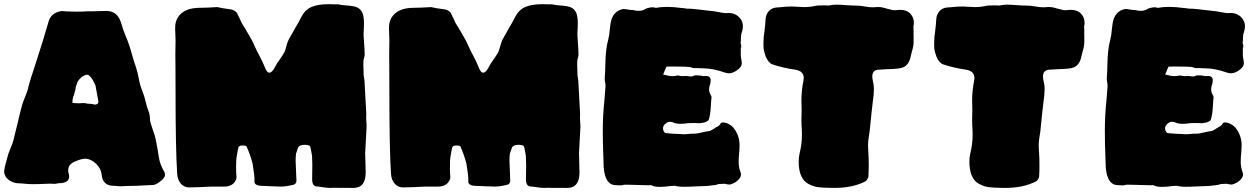

<svg xmlns="http://www.w3.org/2000/svg" viewBox="-20 -877 6075 926"><path d="M560.5 21.5Q554.2 21.5 546.9 20.5Q536.6 19 524.9 19Q475.1 17.6 470.2 -35.2Q467.3 -64 443.4 -87.2Q419.4 -110.4 391.6 -111.8Q372.1 -111.8 338.4 -96.7Q308.6 -83.5 308.6 -53.7Q308.6 -49.8 309.6 -46.4Q313.5 -34.7 313.5 -25.9Q313.5 1 277.8 5.9Q262.2 5.9 245.1 9.8Q232.4 8.8 220.2 8.8Q200.7 8.8 168.5 10.7L136.7 11.2Q119.6 11.2 113.3 10.3Q77.1 6.8 67.4 6.8Q51.8 6.8 35.2 -1.5Q8.3 -14.2 1 -39.6Q0 -44.4 0 -49.3Q0 -56.2 2 -63Q2 -71.3 20.5 -135.7Q25.4 -149.9 31.2 -163.1Q38.6 -179.7 43.9 -197.3Q54.7 -239.3 64.5 -281.2Q74.7 -325.7 86.4 -370.1Q92.3 -389.6 100.6 -408.2Q113.3 -438 116.7 -457.5Q120.1 -474.6 149.4 -563Q191.4 -691.4 213.4 -770Q224.1 -814.9 275.9 -823.7Q284.7 -823.7 304.2 -821.8L349.1 -820.8L377.9 -821.3Q387.2 -821.3 395.3 -822Q403.3 -822.8 408.2 -822.8L418 -822.3Q424.3 -822.3 449.7 -823.2Q475.1 -824.2 494.1 -824.2Q548.3 -824.2 565.4 -762.2Q573.7 -731.9 586.4 -702.6Q602.5 -666.5 616.2 -615.2Q624.5 -585 634.8 -555.7Q644 -528.3 648.9 -500.5Q654.3 -468.3 665.5 -440.7Q676.8 -413.1 682.6 -386Q688.5 -358.9 698.7 -334Q702.6 -323.2 702.9 -310.5Q703.1 -297.9 705.1 -288.1Q710.9 -268.1 717.8 -248.5Q728.5 -219.7 731 -204.6Q731.4 -198.7 733.9 -189.9Q741.2 -152.8 746.1 -118.7Q751 -84.5 772.9 -47.4Q775.9 -41 775.9 -34.7Q775.9 -17.6 750 0Q731 15.1 717.3 15.1Q707.5 15.1 672.4 17.3Q637.2 19.5 618.2 19.5Q602.1 19.5 592.3 20Q573.7 21.5 560.5 21.5ZM437 -372.6Q454.6 -372.6 454.6 -387.7Q454.6 -391.1 453.6 -392.6L440.4 -465.3L432.6 -480.5Q424.3 -500 410.2 -512.7Q404.8 -516.6 400.4 -516.6Q391.6 -516.6 374.5 -506.3Q371.1 -502.4 367.7 -499.5Q366.7 -498.5 365.7 -497.1Q364.7 -495.6 362.8 -494.6Q352.1 -481.4 352.1 -476.1L345.2 -457Q345.2 -446.8 335.9 -416Q330.6 -410.6 329.1 -380.9Q344.2 -378.9 358.9 -378.9L381.8 -379.9Q394.5 -379.9 400.9 -377Q417 -377 431.6 -374Q433.6 -372.6 437 -372.6Z M1684.6 29.3 1585.4 28.8 1573.2 29.3Q1557.6 29.3 1536.9 25.9Q1516.1 22.5 1509.3 22.5Q1485.4 22.5 1485.4 -12.7L1486.3 -81.5Q1484.9 -114.3 1484.9 -127Q1478 -170.4 1473.6 -173.8Q1463.9 -178.7 1450.2 -178.7Q1424.8 -178.7 1418 -166L1407.7 -135.7Q1405.8 -119.6 1405.8 -101.1Q1405.8 -85.4 1407.2 -67.9Q1409.7 -11.2 1409.7 -4.4Q1409.7 5.4 1399.9 12.7Q1361.8 22.9 1335.4 22.9Q1322.3 22.9 1287.4 21.2Q1252.4 19.5 1246.1 19.5Q1207 19.5 1207 -2L1207.5 -7.3Q1207.5 -16.6 1206.5 -29.8L1198.2 -88.4Q1186 -133.8 1169.9 -168.9Q1169.9 -175.3 1148.9 -175.3Q1135.7 -175.3 1130.9 -168Q1127.9 -163.1 1121.1 -119.6Q1119.1 -106.4 1119.1 -94.2L1118.7 -63Q1118.7 -50.3 1119.1 -42Q1120.6 -29.8 1120.6 -25.9Q1120.6 -12.7 1116.7 -7.3Q1102.1 22.9 1060.5 22.9H999Q936.5 26.4 890.6 26.9Q868.2 26.4 852.5 9Q836.9 -8.3 834.5 -38.1Q826.7 -159.2 826.7 -428.2Q826.7 -535.6 826.2 -561.8Q825.7 -587.9 825.7 -613.8Q825.7 -647.5 826.7 -681.6Q826.7 -697.3 825.7 -713.4Q824.7 -724.6 824.7 -736.3L825.2 -753.4Q826.7 -772.9 836.9 -792Q866.7 -839.4 944.3 -839.4Q976.6 -839.4 1027.3 -842.8Q1058.1 -835.9 1088.9 -832.5Q1109.4 -830.1 1122.1 -815.9Q1140.1 -780.3 1146 -765.6Q1157.2 -749 1193.4 -685.5Q1201.7 -669.9 1208.5 -653.8Q1221.2 -626 1228.5 -613.3Q1240.7 -591.3 1251 -567.4Q1255.9 -555.2 1261.7 -542.5Q1269.5 -526.4 1279.3 -526.4Q1293 -526.4 1308.6 -558.1Q1315.4 -571.8 1330.6 -592.3Q1349.1 -617.7 1355 -632.8Q1358.4 -642.6 1360.8 -652.8Q1364.7 -669.4 1371.6 -684.6Q1385.7 -710.9 1400.9 -736.8Q1418 -765.1 1433.1 -794.9Q1451.7 -830.6 1483.2 -843.8Q1514.6 -856.9 1566.4 -856.9Q1581.1 -856.9 1597.2 -856L1606 -856.4Q1615.2 -856.4 1621.1 -854Q1640.1 -851.1 1661.4 -849.9Q1682.6 -848.6 1700.7 -842Q1718.8 -835.4 1729 -812.5Q1735.4 -792.5 1735.4 -766.6Q1735.4 -741.7 1734.4 -733.6Q1733.4 -725.6 1733.4 -711.9Q1734.4 -691.4 1735.8 -671.4Q1738.3 -643.1 1738.8 -614.7Q1738.3 -604 1735.4 -596.4Q1732.4 -588.9 1732.4 -566.4Q1732.4 -546.9 1733.9 -514.2Q1737.3 -494.1 1737.8 -488.8L1746.6 -327.6L1746.1 -314.5Q1746.1 -293.9 1747.6 -280.3L1748 -265.6L1741.2 -137.7L1743.7 -45.9Q1743.7 29.3 1684.6 29.3Z M2715.8 29.3 2616.7 28.8 2604.5 29.3Q2588.9 29.3 2568.1 25.9Q2547.4 22.5 2540.5 22.5Q2516.6 22.5 2516.6 -12.7L2517.6 -81.5Q2516.1 -114.3 2516.1 -127Q2509.3 -170.4 2504.9 -173.8Q2495.1 -178.7 2481.4 -178.7Q2456.1 -178.7 2449.2 -166L2439 -135.7Q2437 -119.6 2437 -101.1Q2437 -85.4 2438.5 -67.9Q2440.9 -11.2 2440.9 -4.4Q2440.9 5.4 2431.2 12.7Q2393.1 22.9 2366.7 22.9Q2353.5 22.9 2318.6 21.2Q2283.7 19.5 2277.3 19.5Q2238.3 19.5 2238.3 -2L2238.8 -7.3Q2238.8 -16.6 2237.8 -29.8L2229.5 -88.4Q2217.3 -133.8 2201.2 -168.9Q2201.2 -175.3 2180.2 -175.3Q2167 -175.3 2162.1 -168Q2159.2 -163.1 2152.3 -119.6Q2150.4 -106.4 2150.4 -94.2L2149.9 -63Q2149.9 -50.3 2150.4 -42Q2151.9 -29.8 2151.9 -25.9Q2151.9 -12.7 2147.9 -7.3Q2133.3 22.9 2091.8 22.9H2030.3Q1967.8 26.4 1921.9 26.9Q1899.4 26.4 1883.8 9Q1868.2 -8.3 1865.7 -38.1Q1857.9 -159.2 1857.9 -428.2Q1857.9 -535.6 1857.4 -561.8Q1856.9 -587.9 1856.9 -613.8Q1856.9 -647.5 1857.9 -681.6Q1857.9 -697.3 1856.9 -713.4Q1856 -724.6 1856 -736.3L1856.4 -753.4Q1857.9 -772.9 1868.2 -792Q1897.9 -839.4 1975.6 -839.4Q2007.8 -839.4 2058.6 -842.8Q2089.4 -835.9 2120.1 -832.5Q2140.6 -830.1 2153.3 -815.9Q2171.4 -780.3 2177.2 -765.6Q2188.5 -749 2224.6 -685.5Q2232.9 -669.9 2239.7 -653.8Q2252.4 -626 2259.8 -613.3Q2272 -591.3 2282.2 -567.4Q2287.1 -555.2 2293 -542.5Q2300.8 -526.4 2310.5 -526.4Q2324.2 -526.4 2339.8 -558.1Q2346.7 -571.8 2361.8 -592.3Q2380.4 -617.7 2386.2 -632.8Q2389.6 -642.6 2392.1 -652.8Q2396 -669.4 2402.8 -684.6Q2417 -710.9 2432.1 -736.8Q2449.2 -765.1 2464.4 -794.9Q2482.9 -830.6 2514.4 -843.8Q2545.9 -856.9 2597.7 -856.9Q2612.3 -856.9 2628.4 -856L2637.2 -856.4Q2646.5 -856.4 2652.3 -854Q2671.4 -851.1 2692.6 -849.9Q2713.9 -848.6 2731.9 -842Q2750 -835.4 2760.3 -812.5Q2766.6 -792.5 2766.6 -766.6Q2766.6 -741.7 2765.6 -733.6Q2764.6 -725.6 2764.6 -711.9Q2765.6 -691.4 2767.1 -671.4Q2769.5 -643.1 2770 -614.7Q2769.5 -604 2766.6 -596.4Q2763.7 -588.9 2763.7 -566.4Q2763.7 -546.9 2765.1 -514.2Q2768.6 -494.1 2769 -488.8L2777.8 -327.6L2777.3 -314.5Q2777.3 -293.9 2778.8 -280.3L2779.3 -265.6L2772.5 -137.7L2774.9 -45.9Q2774.9 29.3 2715.8 29.3Z M3210.9 20.5Q3183.1 24.4 3163.1 24.4Q3139.2 24.4 3127 18.6Q3121.1 15.6 3115.7 15.6Q3112.3 15.6 3109.4 16.6L3022.5 14.2Q3009.8 13.7 2997.1 13.7Q2986.8 13.7 2977.1 17.1Q2962.9 16.1 2951.2 16.1Q2898.4 16.1 2891.6 -69.3L2890.1 -115.2Q2887.2 -180.7 2887.2 -246.6Q2887.2 -319.8 2895 -393.6L2900.4 -461.9Q2900.4 -471.2 2898.4 -480.2Q2896.5 -489.3 2896.5 -497.1V-500.5Q2899.4 -532.7 2899.4 -565.4Q2900.9 -642.6 2913.6 -686.5Q2919.4 -710 2920.9 -734.4L2924.3 -761.7Q2933.1 -823.7 2985.4 -833.5Q2994.6 -833.5 3005.4 -831.5Q3019.5 -828.6 3032.7 -828.6Q3047.4 -824.7 3060.1 -824.7Q3077.6 -824.7 3090.8 -832.5Q3095.7 -836.4 3106.4 -838.9L3111.8 -839.8Q3118.7 -841.8 3126 -841.8Q3134.8 -841.8 3144 -838.9Q3167 -843.8 3197.3 -843.8Q3228.5 -843.8 3267.6 -838.4Q3278.3 -838.4 3290.5 -835.4Q3313.5 -835.4 3336.9 -832.5Q3362.8 -830.1 3426.3 -822.3Q3473.1 -813.5 3479 -813.5L3493.2 -814.5Q3526.9 -814.5 3547.4 -791Q3563 -773.9 3563 -750.5Q3563 -738.8 3559.1 -725.6Q3553.7 -712.4 3553.7 -699.2Q3553.7 -683.6 3551.8 -668.5Q3555.2 -662.1 3555.2 -652.8Q3555.2 -647.9 3552.7 -645.5V-612.3Q3552.7 -601.6 3555.2 -591.1Q3557.6 -580.6 3557.6 -572.3Q3557.6 -557.1 3543.2 -544.9Q3528.8 -532.7 3516.8 -528.1Q3504.9 -523.4 3496.1 -523.4Q3487.3 -523.4 3478 -526.4Q3418 -547.4 3372.6 -547.4Q3353.5 -547.4 3334 -548.8L3329.6 -548.3Q3319.8 -548.3 3309.6 -553.2Q3292.5 -556.2 3224.6 -556.2L3196.8 -555.7Q3194.3 -555.2 3192.1 -551.3Q3189.9 -547.4 3185.3 -534.7Q3180.7 -522 3178.2 -517.6Q3206.5 -509.8 3222.2 -509.8Q3232.9 -509.8 3243.7 -512.2Q3247.1 -513.2 3251 -513.2Q3258.8 -509.8 3274.4 -509.8Q3281.7 -509.8 3291.5 -510.7Q3304.7 -508.3 3310.5 -508.3H3314.9Q3321.8 -508.3 3329.1 -513.2Q3334 -513.7 3338.9 -513.7Q3355.5 -513.7 3374 -509.8Q3379.4 -510.7 3383.8 -510.7Q3407.7 -510.7 3407.7 -488.8Q3407.7 -479 3403.8 -467.8Q3399.9 -456.5 3399.9 -446.3Q3399.9 -432.6 3407.2 -419.9Q3411.6 -413.6 3411.6 -406.7Q3409.2 -388.7 3408.7 -370.6Q3407.7 -349.1 3404.8 -328.1Q3401.9 -307.1 3397 -296.9Q3386.2 -288.1 3373 -285.4Q3359.9 -282.7 3355.5 -282.7Q3340.3 -282.7 3327.6 -283.7Q3314 -283.2 3304.7 -283.2Q3296.9 -283.2 3288.6 -281.7Q3277.3 -279.8 3261.7 -279.8Q3238.8 -279.8 3225.1 -287.1Q3217.8 -289.6 3210.4 -289.6Q3200.7 -289.6 3191.9 -282.2Q3177.7 -272 3177.7 -258.8Q3177.7 -252.9 3180.2 -246.1Q3184.6 -236.3 3189.7 -235.4Q3194.8 -234.4 3198.7 -234.4Q3205.6 -234.4 3212.9 -233.2Q3220.2 -231.9 3229 -231.9Q3245.1 -231.9 3257.1 -230.7Q3269 -229.5 3276.9 -229.5Q3291 -229.5 3310.1 -231.9Q3320.8 -232.4 3324.2 -232.4L3326.7 -231.9Q3341.8 -232.4 3361.3 -237.3Q3380.9 -242.2 3404.3 -245.6Q3412.6 -249 3422.1 -255.6Q3431.6 -262.2 3440.4 -266.4Q3449.2 -270.5 3455.6 -281.7Q3458.5 -286.6 3465.8 -286.6Q3479 -286.6 3495.6 -278.3Q3508.3 -271.5 3516.1 -262.2Q3546.9 -225.6 3546.9 -174.8Q3546.4 -154.3 3544.4 -133.3Q3542.5 -115.2 3542.5 -96.7Q3542.5 -68.8 3551.8 -45.9Q3553.7 -40.5 3553.7 -35.6Q3553.7 -22.5 3541 -9.8Q3524.4 7.3 3499.5 13.2Q3487.3 12.7 3475.1 9.3Q3460.9 10.3 3451.7 10.3Q3442.4 10.3 3434.1 14.6Q3414.1 17.1 3402.6 18.6Q3391.1 20 3388.2 20Q3370.6 20 3334.7 22Q3298.8 23.9 3276.4 23.9Q3260.3 23.9 3242.7 21Q3239.3 19 3234.4 19Q3225.1 19 3210.9 20.5Z M4005.4 29.3Q3993.2 28.8 3979.5 28.8Q3949.2 28.8 3923.3 25.4Q3894 21 3867.7 2.9Q3832 -25.9 3832 -98.1Q3832 -116.7 3835.9 -135.3Q3847.7 -180.7 3847.7 -228L3847.2 -250.5Q3845.2 -274.4 3845.2 -298.3L3846.2 -346.2L3845.2 -393.1Q3845.2 -440.4 3855 -487.8Q3856.4 -494.6 3856.4 -500.5Q3856.4 -535.6 3812 -541.5Q3757.3 -549.3 3705.6 -566.4Q3686 -573.7 3673.3 -603.5Q3662.6 -633.3 3662.4 -649.9Q3662.1 -666.5 3662.1 -669.4Q3662.1 -697.8 3667 -726.6Q3670.9 -756.3 3672.4 -786.1Q3674.3 -808.6 3688.2 -823.7Q3702.1 -838.9 3724.1 -840.8L3744.1 -842.3Q3772 -845.7 3800.3 -845.7Q3814 -845.7 3828.9 -844.2Q3843.8 -842.8 3858.9 -842.8Q3888.2 -842.8 3917 -849.6Q3922.9 -850.6 3928.2 -850.6L3962.9 -851.1Q3964.8 -851.1 3968 -850.6Q3971.2 -850.1 3976.6 -850.1Q3979 -850.1 3981 -851.1Q3997.6 -854.5 4013.7 -854.5Q4031.7 -854.5 4059.8 -852.3Q4087.9 -850.1 4106 -850.1Q4128.4 -850.1 4150.9 -845.7Q4170.4 -841.8 4189.9 -841.8Q4201.7 -841.8 4215.3 -843.3Q4231.4 -843.3 4246.6 -838.4Q4254.9 -835.4 4263.2 -834Q4269 -833 4274.4 -831.1Q4284.7 -827.6 4294.9 -827.6L4320.3 -829.6Q4350.6 -829.6 4367.7 -814Q4387.7 -794.9 4387.7 -765.6Q4387.7 -758.8 4385.3 -750L4386.2 -723.6L4385.7 -714.4Q4385.7 -710.9 4386.2 -709.5V-674.3Q4386.2 -653.3 4377.9 -627.9L4372.6 -606.4Q4364.3 -563.5 4335 -551.8Q4317.9 -544.4 4262.2 -543.5Q4237.3 -542.5 4212.4 -540.5Q4187 -536.1 4187 -508.3Q4187 -500.5 4189 -490.7Q4194.8 -469.2 4194.8 -447.8Q4194.8 -421.4 4189 -382.3Q4184.1 -344.2 4174.3 -244.6Q4172.9 -232.9 4170.9 -221.7Q4167.5 -202.1 4166.5 -183.1Q4166.5 -162.6 4168 -142.6Q4169.9 -116.2 4169.9 -77.1Q4169.9 -51.8 4168.5 -26.9Q4168 -20 4163.3 -12.5Q4158.7 -4.9 4152.3 -1.5Q4090.8 29.3 4005.4 29.3Z M4828.6 29.3Q4816.4 28.8 4802.7 28.8Q4772.5 28.8 4746.6 25.4Q4717.3 21 4690.9 2.9Q4655.3 -25.9 4655.3 -98.1Q4655.3 -116.7 4659.2 -135.3Q4670.9 -180.7 4670.9 -228L4670.4 -250.5Q4668.5 -274.4 4668.5 -298.3L4669.4 -346.2L4668.5 -393.1Q4668.5 -440.4 4678.2 -487.8Q4679.7 -494.6 4679.7 -500.5Q4679.7 -535.6 4635.3 -541.5Q4580.6 -549.3 4528.8 -566.4Q4509.3 -573.7 4496.6 -603.5Q4485.8 -633.3 4485.6 -649.9Q4485.4 -666.5 4485.4 -669.4Q4485.4 -697.8 4490.2 -726.6Q4494.1 -756.3 4495.6 -786.1Q4497.6 -808.6 4511.5 -823.7Q4525.4 -838.9 4547.4 -840.8L4567.4 -842.3Q4595.2 -845.7 4623.5 -845.7Q4637.2 -845.7 4652.1 -844.2Q4667 -842.8 4682.1 -842.8Q4711.4 -842.8 4740.2 -849.6Q4746.1 -850.6 4751.5 -850.6L4786.1 -851.1Q4788.1 -851.1 4791.3 -850.6Q4794.4 -850.1 4799.8 -850.1Q4802.2 -850.1 4804.2 -851.1Q4820.8 -854.5 4836.9 -854.5Q4855 -854.5 4883.1 -852.3Q4911.1 -850.1 4929.2 -850.1Q4951.7 -850.1 4974.1 -845.7Q4993.7 -841.8 5013.2 -841.8Q5024.9 -841.8 5038.6 -843.3Q5054.7 -843.3 5069.8 -838.4Q5078.1 -835.4 5086.4 -834Q5092.3 -833 5097.7 -831.1Q5107.9 -827.6 5118.2 -827.6L5143.6 -829.6Q5173.8 -829.6 5190.9 -814Q5210.9 -794.9 5210.9 -765.6Q5210.9 -758.8 5208.5 -750L5209.5 -723.6L5209 -714.4Q5209 -710.9 5209.5 -709.5V-674.3Q5209.5 -653.3 5201.2 -627.9L5195.8 -606.4Q5187.5 -563.5 5158.2 -551.8Q5141.1 -544.4 5085.4 -543.5Q5060.5 -542.5 5035.6 -540.5Q5010.3 -536.1 5010.3 -508.3Q5010.3 -500.5 5012.2 -490.7Q5018.1 -469.2 5018.1 -447.8Q5018.1 -421.4 5012.2 -382.3Q5007.3 -344.2 4997.6 -244.6Q4996.1 -232.9 4994.1 -221.7Q4990.7 -202.1 4989.7 -183.1Q4989.7 -162.6 4991.2 -142.6Q4993.2 -116.2 4993.2 -77.1Q4993.2 -51.8 4991.7 -26.9Q4991.2 -20 4986.6 -12.5Q4981.9 -4.9 4975.6 -1.5Q4914.1 29.3 4828.6 29.3Z M5632.3 20.5Q5604.5 24.4 5584.5 24.4Q5560.5 24.4 5548.3 18.6Q5542.5 15.6 5537.1 15.6Q5533.7 15.6 5530.8 16.6L5443.8 14.2Q5431.2 13.7 5418.5 13.7Q5408.2 13.7 5398.4 17.1Q5384.3 16.1 5372.6 16.1Q5319.8 16.1 5313 -69.3L5311.5 -115.2Q5308.6 -180.7 5308.6 -246.6Q5308.6 -319.8 5316.4 -393.6L5321.8 -461.9Q5321.8 -471.2 5319.8 -480.2Q5317.9 -489.3 5317.9 -497.1V-500.5Q5320.8 -532.7 5320.8 -565.4Q5322.3 -642.6 5335 -686.5Q5340.8 -710 5342.3 -734.4L5345.7 -761.7Q5354.5 -823.7 5406.7 -833.5Q5416 -833.5 5426.8 -831.5Q5440.9 -828.6 5454.1 -828.6Q5468.8 -824.7 5481.4 -824.7Q5499 -824.7 5512.2 -832.5Q5517.1 -836.4 5527.8 -838.9L5533.2 -839.8Q5540 -841.8 5547.4 -841.8Q5556.2 -841.8 5565.4 -838.9Q5588.4 -843.8 5618.7 -843.8Q5649.9 -843.8 5689 -838.4Q5699.7 -838.4 5711.9 -835.4Q5734.9 -835.4 5758.3 -832.5Q5784.2 -830.1 5847.7 -822.3Q5894.5 -813.5 5900.4 -813.5L5914.6 -814.5Q5948.2 -814.5 5968.8 -791Q5984.4 -773.9 5984.4 -750.5Q5984.4 -738.8 5980.5 -725.6Q5975.1 -712.4 5975.1 -699.2Q5975.1 -683.6 5973.1 -668.5Q5976.6 -662.1 5976.6 -652.8Q5976.6 -647.9 5974.1 -645.5V-612.3Q5974.1 -601.6 5976.6 -591.1Q5979 -580.6 5979 -572.3Q5979 -557.1 5964.6 -544.9Q5950.2 -532.7 5938.2 -528.1Q5926.3 -523.4 5917.5 -523.4Q5908.7 -523.4 5899.4 -526.4Q5839.4 -547.4 5793.9 -547.4Q5774.9 -547.4 5755.4 -548.8L5751 -548.3Q5741.2 -548.3 5731 -553.2Q5713.9 -556.2 5646 -556.2L5618.2 -555.7Q5615.7 -555.2 5613.5 -551.3Q5611.3 -547.4 5606.7 -534.7Q5602.1 -522 5599.6 -517.6Q5627.9 -509.8 5643.6 -509.8Q5654.3 -509.8 5665 -512.2Q5668.5 -513.2 5672.4 -513.2Q5680.2 -509.8 5695.8 -509.8Q5703.1 -509.8 5712.9 -510.7Q5726.1 -508.3 5731.9 -508.3H5736.3Q5743.2 -508.3 5750.5 -513.2Q5755.4 -513.7 5760.3 -513.7Q5776.9 -513.7 5795.4 -509.8Q5800.8 -510.7 5805.2 -510.7Q5829.1 -510.7 5829.1 -488.8Q5829.1 -479 5825.2 -467.8Q5821.3 -456.5 5821.3 -446.3Q5821.3 -432.6 5828.6 -419.9Q5833 -413.6 5833 -406.7Q5830.6 -388.7 5830.1 -370.6Q5829.1 -349.1 5826.2 -328.1Q5823.2 -307.1 5818.4 -296.9Q5807.6 -288.1 5794.4 -285.4Q5781.2 -282.7 5776.9 -282.7Q5761.7 -282.7 5749 -283.7Q5735.4 -283.2 5726.1 -283.2Q5718.3 -283.2 5710 -281.7Q5698.7 -279.8 5683.1 -279.8Q5660.2 -279.8 5646.5 -287.1Q5639.2 -289.6 5631.8 -289.6Q5622.1 -289.6 5613.3 -282.2Q5599.1 -272 5599.1 -258.8Q5599.1 -252.9 5601.6 -246.1Q5606 -236.3 5611.1 -235.4Q5616.2 -234.4 5620.1 -234.4Q5627 -234.4 5634.3 -233.2Q5641.6 -231.9 5650.4 -231.9Q5666.5 -231.9 5678.5 -230.7Q5690.4 -229.5 5698.2 -229.5Q5712.4 -229.5 5731.4 -231.9Q5742.2 -232.4 5745.6 -232.4L5748 -231.9Q5763.2 -232.4 5782.7 -237.3Q5802.2 -242.2 5825.7 -245.6Q5834 -249 5843.5 -255.6Q5853 -262.2 5861.8 -266.4Q5870.6 -270.5 5877 -281.7Q5879.9 -286.6 5887.2 -286.6Q5900.4 -286.6 5917 -278.3Q5929.7 -271.5 5937.5 -262.2Q5968.3 -225.6 5968.3 -174.8Q5967.8 -154.3 5965.8 -133.3Q5963.9 -115.2 5963.9 -96.7Q5963.9 -68.8 5973.1 -45.9Q5975.1 -40.5 5975.1 -35.6Q5975.1 -22.5 5962.4 -9.8Q5945.8 7.3 5920.9 13.2Q5908.7 12.7 5896.5 9.3Q5882.3 10.3 5873 10.3Q5863.8 10.3 5855.5 14.6Q5835.4 17.1 5824 18.6Q5812.5 20 5809.6 20Q5792 20 5756.1 22Q5720.2 23.9 5697.8 23.9Q5681.6 23.9 5664.1 21Q5660.6 19 5655.8 19Q5646.5 19 5632.3 20.5Z"/></svg>

Font: Kaph
Style: Regular
Weight: 400
Designer: GGBotNet
Foundry: f0n7.com
Version: 1.10